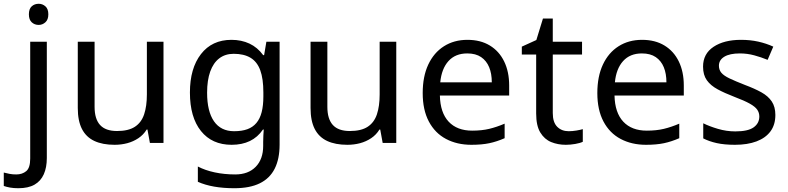

<svg xmlns="http://www.w3.org/2000/svg" viewBox="-75 -757 4172 1017"><path d="M22 240Q-3 240 -22 236.5Q-41 233 -55 228V157Q-40 161 -24 164Q-8 167 11 167Q43 167 64 149.5Q85 132 85 83V-536H173V80Q173 130 157 166Q141 202 108 221Q75 240 22 240ZM78 -681Q78 -710 93 -723.5Q108 -737 130 -737Q150 -737 165.5 -723.5Q181 -710 181 -681Q181 -653 165.5 -639Q150 -625 130 -625Q108 -625 93 -639Q78 -653 78 -681Z M791 -536V0H719L706 -71H702Q685 -43 658 -25Q631 -7 599 1.5Q567 10 532 10Q468 10 424.5 -10.5Q381 -31 359 -74Q337 -117 337 -185V-536H426V-191Q426 -127 455 -95Q484 -63 545 -63Q605 -63 639.5 -85.5Q674 -108 688.5 -151.5Q703 -195 703 -257V-536Z M1151 -546Q1204 -546 1246.5 -526Q1289 -506 1319 -465H1324L1336 -536H1406V9Q1406 85 1380 136.5Q1354 188 1301 214Q1248 240 1166 240Q1108 240 1059.5 231.5Q1011 223 973 206V125Q1011 145 1062 156Q1113 167 1171 167Q1240 167 1279.5 126.5Q1319 86 1319 16V-5Q1319 -17 1320 -39.5Q1321 -62 1322 -71H1318Q1290 -30 1248.5 -10Q1207 10 1152 10Q1048 10 989.5 -63Q931 -136 931 -267Q931 -395 989.5 -470.5Q1048 -546 1151 -546ZM1163 -472Q1118 -472 1086.5 -448Q1055 -424 1038.5 -378Q1022 -332 1022 -266Q1022 -167 1058.5 -114.5Q1095 -62 1165 -62Q1206 -62 1235 -72.5Q1264 -83 1283 -105.5Q1302 -128 1311 -163Q1320 -198 1320 -246V-267Q1320 -340 1303.5 -385Q1287 -430 1252 -451Q1217 -472 1163 -472Z M2024 -536V0H1952L1939 -71H1935Q1918 -43 1891 -25Q1864 -7 1832 1.5Q1800 10 1765 10Q1701 10 1657.5 -10.5Q1614 -31 1592 -74Q1570 -117 1570 -185V-536H1659V-191Q1659 -127 1688 -95Q1717 -63 1778 -63Q1838 -63 1872.5 -85.5Q1907 -108 1921.5 -151.5Q1936 -195 1936 -257V-536Z M2401 -546Q2470 -546 2519.5 -516Q2569 -486 2595.5 -431.5Q2622 -377 2622 -304V-251H2255Q2257 -160 2301.5 -112.5Q2346 -65 2426 -65Q2477 -65 2516.5 -74.5Q2556 -84 2598 -102V-25Q2557 -7 2517 1.5Q2477 10 2422 10Q2346 10 2287.5 -21Q2229 -52 2196.5 -113.5Q2164 -175 2164 -264Q2164 -352 2193.5 -415Q2223 -478 2276.5 -512Q2330 -546 2401 -546ZM2400 -474Q2337 -474 2300.5 -433.5Q2264 -393 2257 -321H2530Q2530 -367 2516 -401Q2502 -435 2473.5 -454.5Q2445 -474 2400 -474Z M2937 -62Q2957 -62 2978 -65.5Q2999 -69 3012 -73V-6Q2998 1 2972 5.5Q2946 10 2922 10Q2880 10 2844.5 -4.5Q2809 -19 2787 -55Q2765 -91 2765 -156V-468H2689V-510L2766 -545L2801 -659H2853V-536H3008V-468H2853V-158Q2853 -109 2876.5 -85.5Q2900 -62 2937 -62Z M3326 -546Q3395 -546 3444.5 -516Q3494 -486 3520.5 -431.5Q3547 -377 3547 -304V-251H3180Q3182 -160 3226.5 -112.5Q3271 -65 3351 -65Q3402 -65 3441.5 -74.5Q3481 -84 3523 -102V-25Q3482 -7 3442 1.5Q3402 10 3347 10Q3271 10 3212.5 -21Q3154 -52 3121.5 -113.5Q3089 -175 3089 -264Q3089 -352 3118.5 -415Q3148 -478 3201.5 -512Q3255 -546 3326 -546ZM3325 -474Q3262 -474 3225.5 -433.5Q3189 -393 3182 -321H3455Q3455 -367 3441 -401Q3427 -435 3398.5 -454.5Q3370 -474 3325 -474Z M4032 -148Q4032 -96 4006 -61Q3980 -26 3932 -8Q3884 10 3818 10Q3762 10 3721.5 1Q3681 -8 3650 -24V-104Q3682 -88 3727.5 -74.5Q3773 -61 3820 -61Q3887 -61 3917 -82.5Q3947 -104 3947 -140Q3947 -160 3936 -176Q3925 -192 3896.5 -208Q3868 -224 3815 -244Q3763 -264 3726 -284Q3689 -304 3669 -332Q3649 -360 3649 -404Q3649 -472 3704.5 -509Q3760 -546 3850 -546Q3899 -546 3941.5 -536.5Q3984 -527 4021 -510L3991 -440Q3957 -454 3920 -464Q3883 -474 3844 -474Q3790 -474 3761.5 -456.5Q3733 -439 3733 -409Q3733 -387 3746 -371.5Q3759 -356 3789.5 -341.5Q3820 -327 3871 -307Q3922 -288 3958 -268Q3994 -248 4013 -219.5Q4032 -191 4032 -148Z"/></svg>

Font: utelugu15
Style: Book
Weight: 400
Designer: Jelle Bosma - Monotype Design Team
Foundry: Monotype Imaging Inc.
Version: Version 2.003